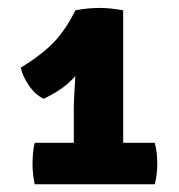

<svg xmlns="http://www.w3.org/2000/svg" viewBox="-20 -777 452 484"><path d="M116 -417Q126 -417 142 -417Q158 -417 166 -417V-504Q166 -515 167.2 -538Q168.5 -561 170 -585.5Q143.5 -553.5 90 -528Q68.5 -538.5 52.5 -562Q36.5 -585.5 32.5 -606.5Q88.5 -641 118 -673Q147.5 -705 170 -751Q201 -757 230.5 -757Q245.5 -757 259 -755.5Q272.5 -754 290.5 -751V-417Q299.5 -417 317.8 -417Q336 -417 345 -417H370Q373.5 -405 375 -391.5Q376.5 -378 376.5 -364.5Q376.5 -352.5 375 -338.8Q373.5 -325 370 -312.5H67.5Q62 -338 62 -364.5Q62 -376 63.2 -390.5Q64.5 -405 67.5 -417Z"/></svg>

Font: Signika SC
Style: Bold
Weight: 700
Designer: Anna Giedryś
Foundry: Anna Giedryś
Version: Version 2.000; ttfautohint (v1.8.3) -l 8 -r 50 -G 200 -x 9 -